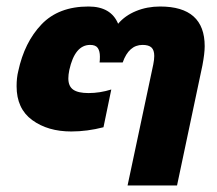

<svg xmlns="http://www.w3.org/2000/svg" viewBox="-20 -570 666 590"><path d="M451 -372Q454 -387 454 -398Q454 -416 445.5 -424Q437 -432 418 -432Q376 -432 357 -378H286Q287 -384 287 -396Q287 -413 280.5 -422.5Q274 -432 257 -432Q210 -432 193 -355Q190 -340 190 -329Q190 -305 205 -294.5Q220 -284 252 -284Q287 -284 322 -295L298 -179Q248 -166 199 -166Q127 -166 79 -201Q31 -236 31 -305Q31 -331 36 -351Q55 -440 107.5 -495Q160 -550 252 -550Q321 -550 343 -497Q364 -522 398 -536Q432 -550 472 -550Q609 -550 609 -428Q609 -406 602 -369L524 0H372Z"/></svg>

Font: Prompt Semibold
Style: Italic
Weight: 600
Italic angle: -12°
Designer: Katatrad Team
Foundry: CadsonDemak
Version: Version 1.000